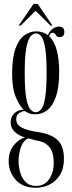

<svg xmlns="http://www.w3.org/2000/svg" viewBox="-20 -682 355 952"><path d="M158 249Q93 249 58 209.8Q23 170.5 23 116.5Q23 71 47.2 39.8Q71.5 8.5 103.5 -0.5Q96 -2 79 -10.2Q62 -18.5 47.5 -34.2Q33 -50 33 -74.5Q33 -97 43.5 -111Q54 -125 67.8 -131.5Q81.5 -138 91 -138Q92.5 -138 95 -138Q97.5 -138 98 -137.5Q79 -154 59.5 -197.5Q40 -241 40 -315.5Q40 -396.5 57.2 -442.5Q74.5 -488.5 101.8 -507.5Q129 -526.5 159.5 -526.5Q193.5 -526.5 217.5 -507.5Q223.5 -525 239 -537.5Q254.5 -550 272 -550Q299 -550 299 -524Q299 -498 275.5 -498Q262 -498 256.5 -508.8Q251 -519.5 241 -519.5Q228.5 -519.5 223.5 -502.5Q249 -479 261.2 -433.8Q273.5 -388.5 273.5 -325.5Q273.5 -249.5 257.5 -203.2Q241.5 -157 215 -136.2Q188.5 -115.5 157 -115.5Q133.5 -115.5 120.5 -121.8Q107.5 -128 105.5 -130Q104.5 -131 100.5 -131Q91.5 -131 76 -122.2Q60.5 -113.5 60.5 -91Q60.5 -64.5 86.5 -50Q112.5 -35.5 169.5 -27Q233.5 -17.5 265.2 12.2Q297 42 297 105.5Q297 154.5 276.8 186.2Q256.5 218 224.8 233.5Q193 249 158 249ZM157 -125.5Q172 -125.5 184.2 -140.2Q196.5 -155 203.8 -197.5Q211 -240 211 -323.5Q211 -402.5 204 -444Q197 -485.5 185.2 -501Q173.5 -516.5 158.5 -516.5Q143.5 -516.5 130.8 -501Q118 -485.5 110.2 -443.2Q102.5 -401 102.5 -320.5Q102.5 -238.5 110 -196.8Q117.5 -155 130 -140.2Q142.5 -125.5 157 -125.5ZM158 240Q201 240 223.8 206.2Q246.5 172.5 246.5 127Q246.5 75 227.2 50Q208 25 177 18Q154 13.5 140.5 9.5Q127 5.5 119.5 4Q92.5 18 82.2 51.8Q72 85.5 72 117Q72 144.5 80.2 173Q88.5 201.5 107.5 220.8Q126.5 240 158 240ZM73 -555.5 146.5 -662.5H167L240 -555.5H230L156.5 -628.5L83 -555.5Z"/></svg>

Font: Imbue 100pt Light
Style: Regular
Weight: 300
Designer: Tyler Finck
Foundry: Etcetera Type Company
Version: Version 1.102; ttfautohint (v1.8.3)